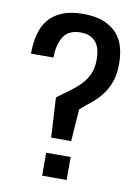

<svg xmlns="http://www.w3.org/2000/svg" viewBox="-83 -785 610 841"><g transform="rotate(10 222.0 -364.5)"><path d="M263 -171H174L164 -348Q193 -370 219.5 -389Q246 -408 266.5 -429.5Q287 -451 299 -477.5Q311 -504 311 -542Q311 -563 307 -582Q303 -601 292.5 -615.5Q282 -630 265 -638.5Q248 -647 222 -647Q168 -647 145.5 -611Q123 -575 123 -518H23Q23 -563 32.5 -602Q42 -641 64.5 -669Q87 -697 125 -713Q163 -729 219 -729Q275 -729 312 -713.5Q349 -698 371 -672.5Q393 -647 402 -613Q411 -579 411 -542Q411 -493 398.5 -459Q386 -425 366 -399.5Q346 -374 321.5 -354.5Q297 -335 273 -314ZM164 -102H273V0H164Z"/></g></svg>

Font: HermeneusOne
Style: Regular
Weight: 400
Designer: Rodrigo Fuenzalida, Pablo Impallari
Foundry: Pablo Impallari, Rodrigo Fuenzalida
Version: Version 1.000; ttfautohint (v0.8) -G 200 -r 50